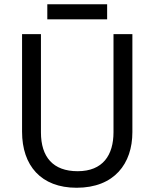

<svg xmlns="http://www.w3.org/2000/svg" viewBox="-20 -875 729 905"><path d="M485 -855H203V-784H485ZM604 -714H515V-252C515 -144 465 -68 346 -68C230 -68 173 -135 173 -251V-714H84V-254C84 -95 173 10 341 10C519 10 604 -104 604 -252Z"/></svg>

Font: Noto Sans Thai
Style: Regular
Weight: 400
Designer: Monotype Design Team
Foundry: Monotype Imaging Inc.
Version: Version 1.901